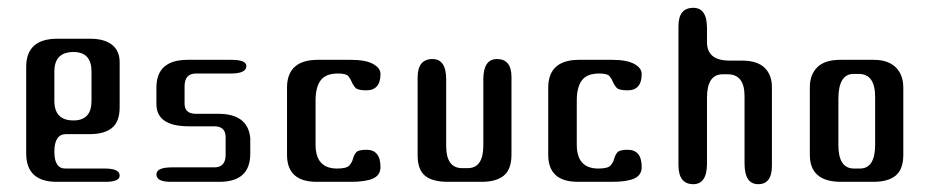

<svg xmlns="http://www.w3.org/2000/svg" viewBox="-20 -465 2378 491"><path d="M147 -34H248Q286 -34 286 -16Q286 0 250 0H125Q47 0 47 -73V-294Q47 -366 127 -366H210Q247 -366 266.5 -350.5Q286 -335 286 -306V-191Q286 -154 266.5 -138Q247 -122 210 -122H149Q119 -122 119 -77Q119 -34 147 -34ZM119 -282V-207Q119 -157 168 -157Q214 -157 214 -207V-282Q214 -332 168 -332Q119 -332 119 -282Z M528 -142H463Q380 -142 380 -199V-241Q380 -312 460 -312H572Q610 -312 610 -296Q610 -277 570 -277H481Q452 -277 452 -244V-200Q452 -174 481 -174H538Q614 -174 620 -112V-72Q620 0 541 0H417Q380 0 380 -19Q380 -37 420 -37H528Q557 -37 557 -69V-114Q557 -142 528 -142Z M844 -277Q813 -277 800 -259.5Q787 -242 787 -208V-95Q787 -34 842 -34Q866 -34 873 -41.5Q880 -49 882.5 -58.5Q885 -68 890.5 -75Q896 -82 917 -82Q953 -82 953 -38Q953 -17 934 -8.5Q915 0 877 0H790Q714 0 714 -69V-244Q716 -312 793 -312H877Q915 -312 934 -301.5Q953 -291 953 -276Q953 -234 917 -234Q895 -234 889 -240.5Q883 -247 879.5 -255.5Q876 -264 870.5 -270.5Q865 -277 844 -277Z M1216 -93V-262Q1216 -314 1251 -314Q1288 -314 1288 -268V-70Q1288 -32 1268.5 -16Q1249 0 1212 0H1126Q1086 0 1067 -15.5Q1048 -31 1048 -68V-267Q1048 -314 1086 -314Q1121 -314 1121 -262V-92Q1121 -35 1162 -35H1176Q1216 -35 1216 -93Z M1512 -277Q1481 -277 1468 -259.5Q1455 -242 1455 -208V-95Q1455 -34 1510 -34Q1534 -34 1541 -41.5Q1548 -49 1550.5 -58.5Q1553 -68 1558.5 -75Q1564 -82 1585 -82Q1621 -82 1621 -38Q1621 -17 1602 -8.5Q1583 0 1545 0H1458Q1382 0 1382 -69V-244Q1384 -312 1461 -312H1545Q1583 -312 1602 -301.5Q1621 -291 1621 -276Q1621 -234 1585 -234Q1563 -234 1557 -240.5Q1551 -247 1547.5 -255.5Q1544 -264 1538.5 -270.5Q1533 -277 1512 -277Z M1884 -219Q1884 -275 1841 -275H1828Q1788 -275 1788 -215V-47Q1788 6 1753 6Q1715 6 1715 -43V-398Q1715 -445 1753 -445Q1788 -445 1788 -393V-357Q1788 -310 1846 -310H1878Q1916 -310 1935 -292Q1954 -274 1954 -242V-41Q1954 6 1919 6Q1884 6 1884 -47Z M2290 -69Q2290 -32 2270.5 -16Q2251 0 2214 0H2131Q2051 0 2051 -69V-242Q2051 -274 2070 -293Q2089 -312 2129 -312H2214Q2251 -312 2270.5 -293Q2290 -274 2290 -241ZM2218 -95V-217Q2218 -276 2176 -276H2163Q2124 -276 2124 -212V-94Q2124 -34 2164 -34H2179Q2218 -34 2218 -95Z"/></svg>

Font: Cute Font
Style: Regular
Weight: 400
Designer: TypoDesign Lab.inc.
Foundry: TypoDesign Lab.inc.
Version: Version 1.00